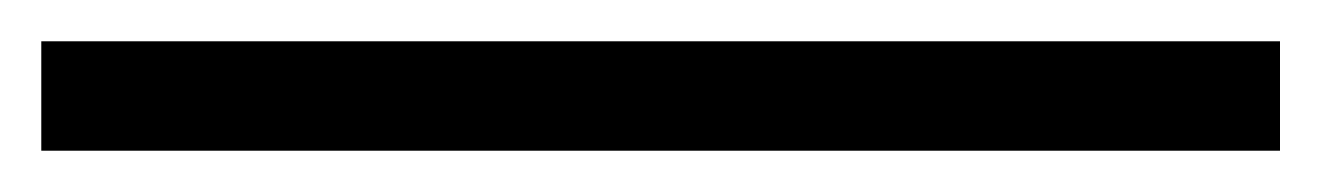

<svg xmlns="http://www.w3.org/2000/svg" viewBox="-20 59 640 93"><path d="M0 132V79H600V132Z"/></svg>

Font: Noto Sans Mono Light
Style: Regular
Weight: 300
Designer: Monotype Design Team
Foundry: Monotype Imaging Inc.
Version: Version 2.014; ttfautohint (v1.8.4.7-5d5b)